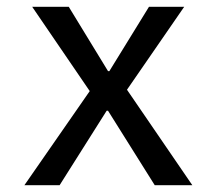

<svg xmlns="http://www.w3.org/2000/svg" viewBox="-20 -547 640 567"><path d="M295 -220 156 0H52L245 -278L75 -527H183L299 -337H303L420 -527H524L355 -282L548 0H437L299 -220Z"/></svg>

Font: Wlorlttqgufhjawjgtejqphaquk
Style: Regular
Weight: 400
Monospace: yes
Designer: Carrois Corporate & Edenspiekermann
Foundry: Carrois Corporate GbR & Edenspiekermann AG
Version: Version 2.001